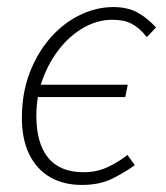

<svg xmlns="http://www.w3.org/2000/svg" viewBox="-20 -512 470 544"><path d="M212 12Q160 12 122 -10Q84 -32 63 -74.5Q42 -117 42 -178Q42 -248 64 -305.5Q86 -363 123 -405Q160 -447 206.5 -469.5Q253 -492 301 -492Q342 -492 370.5 -476Q399 -460 422 -434L396 -407Q375 -433 353.5 -444.5Q332 -456 298 -456Q257 -456 218.5 -434.5Q180 -413 149.5 -375Q119 -337 101 -288Q83 -239 83 -184Q83 -106 116.5 -65Q150 -24 217 -24Q254 -24 285 -38.5Q316 -53 341 -73L362 -44Q336 -25 299.5 -6.5Q263 12 212 12ZM67 -237 74 -272H342L335 -237Z"/></svg>

Font: Source Sans 3 Light
Style: Italic
Weight: 300
Italic angle: -11°
Designer: Paul D. Hunt
Foundry: Adobe
Version: Version 3.046;hotconv 1.0.118;makeotfexe 2.5.65603